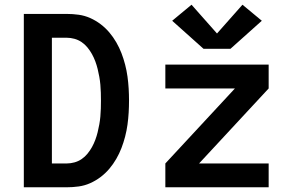

<svg xmlns="http://www.w3.org/2000/svg" viewBox="-20 -794 1240 814"><path d="M81 0V-735H263Q288 -735 313.5 -731.5Q339 -728 362.5 -717.5Q386 -707 406.5 -691.5Q427 -676 443.5 -656.5Q460 -637 473 -614.5Q486 -592 495 -568.5Q504 -545 510.5 -520Q517 -495 520.5 -469.5Q524 -444 525.5 -418.5Q527 -393 527 -368Q527 -342 525.5 -316.5Q524 -291 520.5 -265.5Q517 -240 510.5 -215Q504 -190 495 -166.5Q486 -143 473 -120.5Q460 -98 443.5 -78.5Q427 -59 406.5 -43.5Q386 -28 362.5 -17.5Q339 -7 313.5 -3.5Q288 0 263 0ZM200 -101H263Q279 -101 295.5 -105.5Q312 -110 326 -119.5Q340 -129 351 -142.5Q362 -156 370 -170.5Q378 -185 384 -201Q390 -217 394 -233.5Q398 -250 401 -266.5Q404 -283 405.5 -300Q407 -317 407.5 -334Q408 -351 408 -367Q408 -384 407.5 -401Q407 -418 405.5 -435Q404 -452 401 -468.5Q398 -485 394 -501.5Q390 -518 384 -534Q378 -550 370 -564.5Q362 -579 351 -592.5Q340 -606 326 -615.5Q312 -625 295.5 -629.5Q279 -634 263 -634H200ZM681 0V-101L976 -419H681V-520H1119V-419L824 -101H1119V0ZM843 -587 710 -706 792 -774 900 -652 1008 -774 1090 -706 957 -587Z"/></svg>

Font: Zed Sans Extended
Style: Bold
Weight: 700
Width: 7
Designer: Belleve Invis
Foundry: Belleve Invis
Version: Version 1.0.0; ttfautohint (v1.8.4)